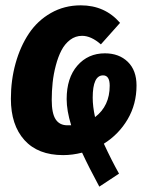

<svg xmlns="http://www.w3.org/2000/svg" viewBox="-20 -568 564 723"><path d="M494.1 -246.1Q494.1 -175.8 460.7 -118.9Q427.2 -62 371.1 -26.9Q399.9 35.6 428.2 85.9L354 134.8Q314.9 62.5 289.1 6.8Q252.9 16.1 217.8 16.1Q123 16.1 72 -40.5Q21 -97.2 21 -195.8Q21 -266.1 38.6 -329.3Q56.2 -392.6 88.6 -441.4Q121.1 -490.2 171.6 -519Q222.2 -547.9 284.2 -547.9Q375 -547.9 432.1 -481.9L359.9 -400.9Q323.2 -433.1 289.1 -433.1Q264.2 -433.1 244.1 -418Q224.1 -402.8 211.4 -378.4Q198.7 -354 190.2 -321.5Q181.6 -289.1 178.2 -256.8Q174.8 -224.6 174.8 -191.9Q174.8 -141.1 189.5 -118.7Q204.1 -96.2 233.9 -96.2H248Q231 -151.4 231 -194.8Q231 -274.4 271.2 -320.8Q311.5 -367.2 375 -367.2Q428.2 -367.2 461.2 -335.2Q494.1 -303.2 494.1 -246.1ZM329.1 -200.2Q329.1 -167 337.9 -127Q393.1 -168.9 393.1 -245.1Q393.1 -284.2 368.2 -284.2Q329.1 -284.2 329.1 -200.2Z"/></svg>

Font: Fira Sans Compressed
Style: Bold Italic
Weight: 700
Width: 3
Italic angle: -8°
Designer: Carrois Corporate & Edenspiekermann AG
Foundry: Carrois Corporate GbR & Edenspiekermann AG
Version: Version 4.203;PS 004.203;hotconv 1.0.88;makeotf.lib2.5.64775